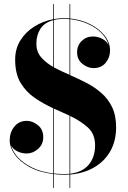

<svg xmlns="http://www.w3.org/2000/svg" viewBox="-20 -850 634 950"><path d="M243.5 -830H247V-755.5Q272 -760 297 -760Q310.5 -760 324 -759V-830H327.5V-758.5Q380.5 -753 425.2 -730.8Q470 -708.5 497.2 -674.5Q524.5 -640.5 524.5 -600Q524.5 -565.5 502.8 -539.2Q481 -513 442.5 -513Q414 -513 387.8 -534Q361.5 -555 361.5 -591.5Q361.5 -625.5 384.5 -647.5Q407.5 -669.5 440 -669.5Q464 -669.5 486 -658Q508 -646.5 517.5 -626Q509 -659.5 481.5 -687Q454 -714.5 413.8 -732.2Q373.5 -750 327.5 -755V-478Q368 -460.5 408 -439.8Q448 -419 481.2 -390.2Q514.5 -361.5 534.5 -320.2Q554.5 -279 554.5 -220Q554.5 -152.5 525.8 -102Q497 -51.5 445.8 -21.8Q394.5 8 327.5 13.5V80H324V13.5Q312 14.5 300 14.5Q272.5 14.5 247 11.5V80H243.5V11Q172.5 2.5 124.5 -24.5Q76.5 -51.5 52.2 -86.5Q28 -121.5 28 -155Q28 -195 51 -223.5Q74 -252 112.5 -252Q141 -252 167.5 -230.8Q194 -209.5 194 -171Q194 -135.5 168.2 -113Q142.5 -90.5 111.5 -90.5Q88.5 -90.5 66.5 -101Q44.5 -111.5 35 -130.5Q42.5 -100.5 68.8 -71.5Q95 -42.5 138.8 -21Q182.5 0.5 243.5 8V-314Q195.5 -336 152.5 -365.2Q109.5 -394.5 82.2 -439.5Q55 -484.5 55 -555Q55 -608.5 80.8 -650Q106.5 -691.5 149.5 -718.5Q192.5 -745.5 243.5 -755ZM297 -756.5Q269.5 -756.5 247 -751V-516.5Q264.5 -507 284 -498Q303.5 -489 324 -480V-755Q310.5 -756.5 297 -756.5ZM160 -634.5Q160 -593.5 183.5 -566.5Q207 -539.5 243.5 -518.5V-750Q199 -738 179.5 -706.8Q160 -675.5 160 -634.5ZM297.5 11Q311 11 324 10V-278Q305.5 -286.5 286 -295Q266.5 -303.5 247 -312.5V8.5Q271.5 11 297.5 11ZM450.5 -130.5Q450.5 -187 414.8 -219.2Q379 -251.5 327.5 -276V9.5Q389.5 1.5 420 -36.2Q450.5 -74 450.5 -130.5Z"/></svg>

Font: Bodoni* 48pt
Style: Bold
Weight: 700
Version: Version 2.3